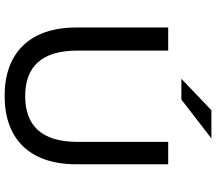

<svg xmlns="http://www.w3.org/2000/svg" viewBox="-72 -855 935 831"><g transform="rotate(90 395.5 -439.5)"><path d="M321 -757H411L579 -887H457ZM395 8C580 8 691 -99 691 -302V-700H594V-306C594 -151 522 -81 396 -81C270 -81 199 -151 199 -306V-700H99V-302C99 -99 211 8 395 8Z"/></g></svg>

Font: AWKNG-Font Medium
Style: Regular
Weight: 500
Designer: Awakening Church
Foundry: Awakening Church
Version: Version 1.700;PS 001.700;hotconv 1.0.88;makeotf.lib2.5.64775